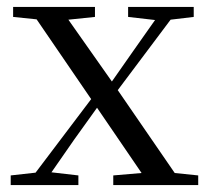

<svg xmlns="http://www.w3.org/2000/svg" viewBox="-20 -536 604 556"><path d="M351 -487 429 -478 367 -390 304 -300 178 -479 255 -487V-516H18V-487L86 -480L244 -249L83 -36L11 -28V0H207V-28L129 -37L195 -132L261 -224L390 -35L308 -28V0H554V-28L486 -35L321 -275L474 -479L541 -487V-516H351Z"/></svg>

Font: Harano Aji Mincho TW
Style: Regular
Weight: 400
Foundry: Masamichi Hosoda
Version: HaranoAjiMinchoTW-Regular version 20230610;ttx 4.39.4